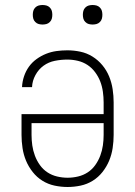

<svg xmlns="http://www.w3.org/2000/svg" viewBox="-20 -739 540 767"><path d="M250 8Q224 8 198 2.5Q172 -3 149.5 -17Q127 -31 110.5 -52Q94 -73 84 -97Q74 -121 70 -147.5Q66 -174 66 -200V-283H394V-330Q394 -351 391 -372.5Q388 -394 380.5 -413.5Q373 -433 360 -450.5Q347 -468 329.5 -479.5Q312 -491 291 -496Q270 -501 249 -501Q224 -501 199 -496Q174 -491 154 -476.5Q134 -462 121.5 -439Q109 -416 108 -391H68Q69 -413 76 -434Q83 -455 95.5 -472.5Q108 -490 126 -503Q144 -516 164 -524Q184 -532 205.5 -535Q227 -538 249 -538Q275 -538 301 -532.5Q327 -527 349.5 -513Q372 -499 389 -478.5Q406 -458 416 -433.5Q426 -409 430 -382.5Q434 -356 434 -330V-200Q434 -174 430 -147.5Q426 -121 416 -97Q406 -73 389.5 -52Q373 -31 350.5 -17Q328 -3 302 2.5Q276 8 250 8ZM250 -29Q271 -29 292 -34Q313 -39 330.5 -50.5Q348 -62 360.5 -79.5Q373 -97 380.5 -117Q388 -137 391 -158Q394 -179 394 -200V-247H106V-200Q106 -179 109 -158Q112 -137 119.5 -117Q127 -97 139.5 -79.5Q152 -62 169.5 -50.5Q187 -39 208 -34Q229 -29 250 -29ZM350 -641Q342 -641 334.5 -643Q327 -645 321 -651Q315 -657 313 -664.5Q311 -672 311 -680Q311 -688 313 -695.5Q315 -703 321 -709Q327 -715 334.5 -717Q342 -719 350 -719Q358 -719 365.5 -717Q373 -715 379 -709Q385 -703 387 -695.5Q389 -688 389 -680Q389 -672 387 -664.5Q385 -657 379 -651Q373 -645 365.5 -643Q358 -641 350 -641ZM150 -641Q142 -641 134.5 -643Q127 -645 121 -651Q115 -657 113 -664.5Q111 -672 111 -680Q111 -688 113 -695.5Q115 -703 121 -709Q127 -715 134.5 -717Q142 -719 150 -719Q158 -719 165.5 -717Q173 -715 179 -709Q185 -703 187 -695.5Q189 -688 189 -680Q189 -672 187 -664.5Q185 -657 179 -651Q173 -645 165.5 -643Q158 -641 150 -641Z"/></svg>

Font: Iosevka Slab Extralight
Style: Regular
Weight: 200
Monospace: yes
Designer: Belleve Invis
Foundry: Belleve Invis
Version: Version 11.1.1; ttfautohint (v1.8.3)